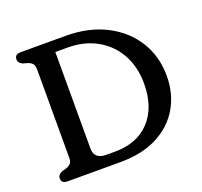

<svg xmlns="http://www.w3.org/2000/svg" viewBox="-122 -839 1030 978"><g transform="rotate(-20 393.5 -350.0)"><path d="M51.5 -27.5Q51.5 -48 76 -58L98 -64Q114 -69 123.5 -78.8Q133 -88.5 133 -108V-592Q133 -611.5 123.5 -621.2Q114 -631 98 -636L76 -642Q51.5 -652 51.5 -672.5Q51.5 -700 84.5 -700H327Q452 -700 545.5 -652.2Q639 -604.5 690.8 -521.5Q742.5 -438.5 742.5 -332Q742.5 -237.5 699.2 -162.2Q656 -87 572.8 -43.5Q489.5 0 369.5 0H84.5Q51.5 0 51.5 -27.5ZM362 -59.5Q483.5 -59.5 552 -133.5Q620.5 -207.5 620.5 -335.5Q620.5 -425 582.8 -493.8Q545 -562.5 476.2 -601.5Q407.5 -640.5 315.5 -640.5H250.5V-117.5Q250.5 -59.5 315.5 -59.5Z"/></g></svg>

Font: Fraunces 9pt SuperSoft
Style: Regular
Weight: 400
Version: Version 1.000;[b76b70a41]